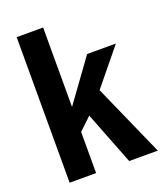

<svg xmlns="http://www.w3.org/2000/svg" viewBox="-143 -878 826 972"><g transform="rotate(-20 269.5 -392.0)"><path d="M538.1 0 365.7 -388.2 523.9 -582H369.1L205.6 -356.4V-784.2H63V0H205.6V-221.7L272.5 -285.2L383.8 0Z"/></g></svg>

Font: Decalotype SemiBold
Style: Regular
Weight: 600
Designer: Alfredo Marco Pradil
Foundry: Alfredo Marco Pradil
Version: Version 1.0